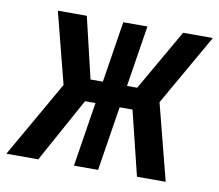

<svg xmlns="http://www.w3.org/2000/svg" viewBox="-107 -627 805 705"><g transform="rotate(10 295.5 -275.0)"><path d="M-41 0H78L210 -240H249L211 0H301L339 -240H387L446 0H553L480 -284L632 -550H521L390 -322H352L388 -550H298L262 -322H216L162 -550H54L122 -285Z"/></g></svg>

Font: JetBrains Mono
Style: Bold Italic
Weight: 558
Italic angle: -9°
Monospace: yes
Designer: Philipp Nurullin, Konstantin Bulenkov
Foundry: JetBrains
Version: Version 2.305